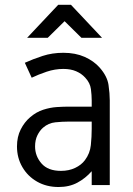

<svg xmlns="http://www.w3.org/2000/svg" viewBox="-20 -750 538 778"><path d="M236.8 -536.1Q285.6 -536.1 323 -519.5Q360.4 -502.9 384.3 -475.6Q414.6 -440.9 419.7 -406Q424.8 -371.1 424.8 -343.3V0H351.6V-56.2Q326.2 -27.3 293.5 -9.8Q260.7 7.8 217.3 7.8Q168.5 7.8 130.4 -13.9Q92.3 -35.6 70.6 -73Q48.8 -110.4 48.8 -156.7Q48.8 -195.8 64 -225.6Q79.1 -255.4 102.1 -274.9Q127 -296.4 155.3 -305.4Q183.6 -314.5 210.7 -316.2Q237.8 -317.9 258.8 -317.9H351.6V-343.3Q351.6 -363.8 348.4 -388.9Q345.2 -414.1 325.2 -435.5Q310.5 -451.7 288.6 -461.2Q266.6 -470.7 236.8 -470.7Q202.6 -470.7 169.2 -459.5Q135.7 -448.2 108.4 -435.1L80.6 -495.6Q113.8 -510.7 152.8 -523.4Q191.9 -536.1 236.8 -536.1ZM258.8 -257.3Q232.4 -257.3 204.3 -254.4Q176.3 -251.5 154.8 -232.9Q141.1 -221.2 131.6 -201.9Q122.1 -182.6 122.1 -156.7Q122.1 -117.7 148.2 -87.6Q174.3 -57.6 227.1 -57.6Q259.3 -57.6 284.4 -69.6Q309.6 -81.5 324.2 -101.1Q344.7 -128.4 348.1 -162.1Q351.6 -195.8 351.6 -228.5V-257.3ZM310.1 -596.7 241.7 -664.1 173.3 -596.7H89.8L215.8 -730.5H267.6L393.6 -596.7Z"/></svg>

Font: Gidole
Style: Regular
Weight: 400
Version: Version 2.100; ttfautohint (v1.8.4.7-5d5b)